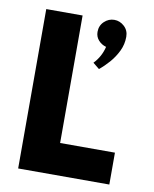

<svg xmlns="http://www.w3.org/2000/svg" viewBox="-77 -724 627 783"><g transform="rotate(10 236.0 -332.5)"><path d="M429.5 0H52V-660H202.5V-132H429.5ZM306 -456.5 279.5 -478Q309 -508.5 319 -550.5Q299.5 -556 286.8 -570.5Q274 -585 274 -605Q274 -631 292 -648Q310 -665 333.5 -665Q356.5 -665 374.8 -648.2Q393 -631.5 393 -605Q393 -574 379.8 -546.5Q366.5 -519 346.8 -496.2Q327 -473.5 306 -456.5Z"/></g></svg>

Font: Lucymar Sans
Style: Bold
Weight: 700
Foundry: The League of Moveable Type (original font) / Main changes by Cristiano Sobral with portions from Mirco Monsees
Version: Version 2.001;August 30, 2020;FontCreator 13.0.0.2681 64-bit